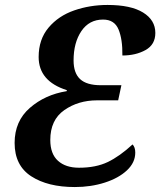

<svg xmlns="http://www.w3.org/2000/svg" viewBox="-20 -744 647 775"><path d="M39 -167Q39 -255 100.5 -308.5Q162 -362 249 -376L250 -380Q136 -416 136 -514Q136 -585 176 -632.5Q216 -680 279.5 -702Q343 -724 414 -724Q508 -724 557.5 -693.5Q607 -663 607 -611Q607 -564 567.5 -542Q528 -520 474 -520Q475 -585 458.5 -625Q442 -665 396 -665Q340 -665 308.5 -618.5Q277 -572 277 -500Q277 -449 303.5 -424.5Q330 -400 387 -400H470L457 -339H372Q296 -339 239.5 -299.5Q183 -260 183 -179Q183 -123 214 -95Q245 -67 299 -67Q367 -67 415 -90Q463 -113 515 -161Q526 -150 526 -128Q526 -88 492.5 -56.5Q459 -25 403 -7Q347 11 282 11Q173 11 106 -32.5Q39 -76 39 -167Z"/></svg>

Font: Noto Serif Narrow
Style: Bold Italic
Weight: 700
Width: 4
Italic angle: -12°
Designer: Monotype Design Team
Foundry: Monotype Imaging Inc.
Version: Version 1.001